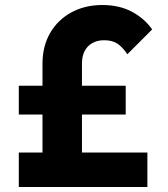

<svg xmlns="http://www.w3.org/2000/svg" viewBox="-20 -746 669 766"><path d="M149.5 0V-491Q149.5 -562 180.2 -614.8Q211 -667.5 265.2 -696.8Q319.5 -726 388 -726Q456.5 -726 507 -698.8Q557.5 -671.5 587 -628.5L488 -529.5Q469 -558 448.5 -571.8Q428 -585.5 395 -585.5Q368.5 -585.5 348.5 -574.2Q328.5 -563 317.8 -542.5Q307 -522 307 -492.5V0ZM55 0V-137.5H568V0ZM55 -289V-404H481.5V-289Z"/></svg>

Font: Outfit Thin
Style: Regular
Weight: 100
Designer: Rodrigo Fuenzalida
Foundry: fragTYPE
Version: Version 1.000